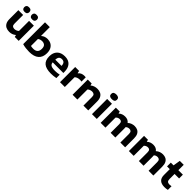

<svg xmlns="http://www.w3.org/2000/svg" viewBox="564 -2844 4890 4890"><g transform="rotate(45 3008.5 -399.0)"><path d="M289 9Q222.5 9 172 -15.2Q121.5 -39.5 93 -91.8Q64.5 -144 64.5 -228V-547H237.5V-237Q237.5 -180 262.2 -157.8Q287 -135.5 329 -135.5Q362 -135.5 394.8 -148Q427.5 -160.5 450.5 -184.5V-547H623.5V0H482L471.5 -53H464.5Q389.5 9 289 9ZM480 -627.5Q433.5 -627.5 411.2 -649.2Q389 -671 389 -709.5Q389 -748 411.2 -770Q433.5 -792 480 -792Q527 -792 549.2 -770Q571.5 -748 571.5 -709.5Q571.5 -671 549.2 -649.2Q527 -627.5 480 -627.5ZM208 -627.5Q161 -627.5 138.8 -649.2Q116.5 -671 116.5 -709.5Q116.5 -748 138.8 -770Q161 -792 208 -792Q254.5 -792 276.8 -770Q299 -748 299 -709.5Q299 -671 276.8 -649.2Q254.5 -627.5 208 -627.5Z M1010 10.5Q948.5 10.5 884.5 2.8Q820.5 -5 763.5 -22V-808H936.5V-495H944.5Q975.5 -524.5 1018 -540Q1060.5 -555.5 1113.5 -555.5Q1180 -555.5 1235.2 -526.8Q1290.5 -498 1323.8 -438.5Q1357 -379 1357 -287Q1357 -142 1269.5 -65.8Q1182 10.5 1010 10.5ZM1026 -119Q1185.5 -119 1185.5 -274.5Q1185.5 -353.5 1149 -385.8Q1112.5 -418 1053 -418Q1022 -418 991.5 -409Q961 -400 936.5 -380V-129.5Q954 -125 976.8 -122Q999.5 -119 1026 -119Z M1790.5 10.5Q1617.5 10.5 1534.5 -58Q1451.5 -126.5 1451.5 -272Q1451.5 -405 1525.8 -480.2Q1600 -555.5 1737.5 -555.5Q1869.5 -555.5 1938 -479.2Q2006.5 -403 2006.5 -266.5V-226H1622.5Q1625.5 -186 1644.5 -161Q1663.5 -136 1705 -124.5Q1746.5 -113 1817 -113Q1852 -113 1892.5 -117.5Q1933 -122 1972 -130V-8Q1922.5 2 1877.2 6.2Q1832 10.5 1790.5 10.5ZM1734.5 -450.5Q1680.5 -450.5 1652.2 -419.2Q1624 -388 1622 -320.5H1846Q1844.5 -387 1816.8 -418.8Q1789 -450.5 1734.5 -450.5Z M2112 0V-547H2253L2266.5 -481.5H2274.5Q2301 -517.5 2343.5 -536Q2386 -554.5 2436 -554.5Q2450 -554.5 2463.2 -553.2Q2476.5 -552 2488 -550V-397.5Q2473.5 -400.5 2457 -401.5Q2440.5 -402.5 2426 -402.5Q2389.5 -402.5 2349.5 -390Q2309.5 -377.5 2285 -351V0Z M2564.5 0V-547H2706L2717 -493.5H2725Q2798.5 -555.5 2909.5 -555.5Q2974 -555.5 3023.2 -531.2Q3072.5 -507 3100.5 -454.5Q3128.5 -402 3128.5 -317.5V0H2955.5V-309Q2955.5 -366 2930.8 -388.5Q2906 -411 2861 -411Q2827.5 -411 2794.2 -399Q2761 -387 2737.5 -362.5V0Z M3263 0V-547H3436V0ZM3349.5 -626Q3244 -626 3244 -709.5Q3244 -793.5 3349.5 -793.5Q3455 -793.5 3455 -709.5Q3455 -626 3349.5 -626Z M3576 0V-547H3717.5L3728.5 -493.5H3736.5Q3802.5 -555.5 3907 -555.5Q3956.5 -555.5 3996.5 -538.2Q4036.5 -521 4063 -483.5Q4106.5 -523.5 4154.8 -539.5Q4203 -555.5 4250 -555.5Q4311.5 -555.5 4358.5 -531.5Q4405.5 -507.5 4431.8 -455.2Q4458 -403 4458 -319V0H4286V-309.5Q4286 -367 4262.8 -389Q4239.5 -411 4202 -411Q4139.5 -411 4102.5 -371Q4105 -347.5 4105 -321V0H3935.5V-309.5Q3935.5 -367 3914.5 -389Q3893.5 -411 3855.5 -411Q3824 -411 3796.2 -398.5Q3768.5 -386 3749 -362V0Z M4592.5 0V-547H4734L4745 -493.5H4753Q4819 -555.5 4923.5 -555.5Q4973 -555.5 5013 -538.2Q5053 -521 5079.5 -483.5Q5123 -523.5 5171.2 -539.5Q5219.5 -555.5 5266.5 -555.5Q5328 -555.5 5375 -531.5Q5422 -507.5 5448.2 -455.2Q5474.5 -403 5474.5 -319V0H5302.5V-309.5Q5302.5 -367 5279.2 -389Q5256 -411 5218.5 -411Q5156 -411 5119 -371Q5121.5 -347.5 5121.5 -321V0H4952V-309.5Q4952 -367 4931 -389Q4910 -411 4872 -411Q4840.5 -411 4812.8 -398.5Q4785 -386 4765.5 -362V0Z M5880 10.5Q5770.5 10.5 5712.8 -41.5Q5655 -93.5 5655 -200V-411H5556V-547H5655L5686 -740H5828V-547H5990.5V-411H5828V-232.5Q5828 -173 5852.2 -150Q5876.5 -127 5929 -127Q5955.5 -127 5994 -134.5V-2.5Q5969 3 5939 6.8Q5909 10.5 5880 10.5Z"/></g></svg>

Font: Encode Sans Expanded Expanded
Style: Bold
Weight: 700
Width: 7
Designer: Multiple Designers
Foundry: Impallari Type
Version: Version 3.000; ttfautohint (v1.8.3) -l 8 -r 50 -G 200 -x 14 